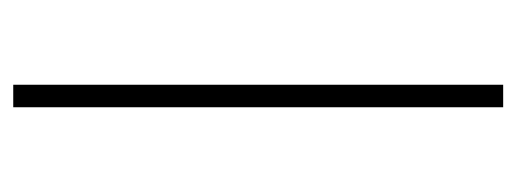

<svg xmlns="http://www.w3.org/2000/svg" viewBox="-265 -515 780 290"><g transform="rotate(-90 125.0 -370.0)"><path d="M108 0V-740H142V0Z"/></g></svg>

Font: Encode Sans Expanded Thin
Style: Regular
Weight: 100
Width: 7
Designer: Multiple Designers
Foundry: Impallari Type
Version: Version 3.000; ttfautohint (v1.8.3) -l 8 -r 50 -G 200 -x 14 